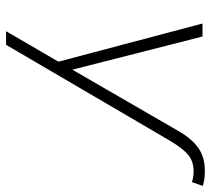

<svg xmlns="http://www.w3.org/2000/svg" viewBox="-52 -480 712 649"><g transform="rotate(90 304.5 -156.0)"><path d="M423 -402Q450 -449 481.5 -470.5Q513 -492 558 -492Q588 -492 609 -485L596 -448Q589 -451 578.5 -452.5Q568 -454 560 -454Q527 -454 505 -436.5Q483 -419 455 -372L132 180H86L189 3L60 -484H104L216 -44Z"/></g></svg>

Font: Nunito Sans ExtraLight
Style: Italic
Weight: 200
Italic angle: -9°
Designer: Vernon Adams
Foundry: Vernon Adams
Version: Version 3.006; ttfautohint (v1.8.3)